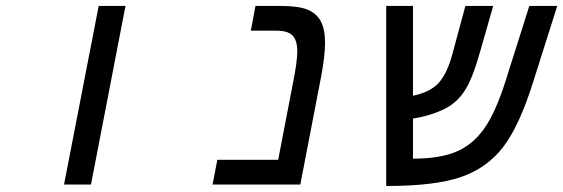

<svg xmlns="http://www.w3.org/2000/svg" viewBox="-20 -619 1889 644"><path d="M311 -599.1H400.9L285.2 0H194.8Z M987.3 0H692.9L709 -83H913.1L962.9 -341.8Q977.1 -411.6 977.1 -446.8Q977.1 -483.9 961.2 -500Q945.3 -516.1 907.2 -516.1H821.3L836.9 -599.1H919.9Q980.5 -599.1 1011 -586.9Q1041.5 -574.7 1055.9 -547.9Q1070.3 -521 1070.3 -475.1Q1070.3 -434.6 1058.1 -367.2Z M1365.2 -297.9Q1423.8 -310.1 1452.1 -341.8Q1480.5 -373.5 1498 -439.9L1541 -599.1H1634.3L1588.4 -439Q1564 -352.5 1536.9 -312Q1509.8 -271.5 1465.8 -251Q1421.9 -230.5 1365.2 -221.2V-86.9Q1455.6 -86.9 1510.7 -110.4Q1565.9 -133.8 1603.8 -187.3Q1641.6 -240.7 1674.3 -342.8L1755.4 -599.1H1849.1L1769 -346.2Q1722.7 -198.2 1668.7 -127.2Q1614.7 -56.2 1527.3 -25.6Q1439.9 4.9 1275.4 4.9V-599.1H1365.2Z"/></svg>

Font: Liberation Mono
Style: Italic
Weight: 400
Italic angle: -12°
Monospace: yes
Designer: Steve Matteson
Foundry: Ascender Corporation
Version: Version 2.1.5